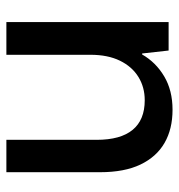

<svg xmlns="http://www.w3.org/2000/svg" viewBox="-0 -536 548 587"><g transform="rotate(-90 273.5 -242.0)"><path d="M232 12Q173 12 130.5 -12.5Q88 -37 64.5 -86Q41 -135 41 -210V-496H140V-220Q140 -147 170.5 -110Q201 -73 261 -73Q301 -73 332.5 -92.5Q364 -112 382 -149Q400 -186 400 -239V-496H500V0H413L404 -81H401Q377 -39 334 -13.5Q291 12 232 12Z"/></g></svg>

Font: DM Sans 36pt Medium
Style: Regular
Weight: 500
Designer: Colophon Foundry, Jonny Pinhorn
Foundry: Colophon Foundry
Version: Version 4.004;gftools[0.9.30]